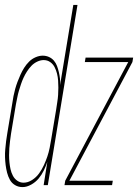

<svg xmlns="http://www.w3.org/2000/svg" viewBox="-35 -755 563 783"><path d="M57 8Q40 8 26.5 0Q13 -8 5.5 -21.5Q-2 -35 -6 -50.5Q-10 -66 -12 -82Q-14 -98 -14.5 -114Q-15 -130 -13.5 -146.5Q-12 -163 -10 -180Q-8 -197 -5 -213L15 -333Q17 -348 20 -363Q23 -378 27 -392.5Q31 -407 36.5 -421.5Q42 -436 48.5 -450.5Q55 -465 63.5 -478.5Q72 -492 83.5 -503.5Q95 -515 110 -521.5Q125 -528 139 -528Q153 -528 165 -522.5Q177 -517 185 -507.5Q193 -498 197.5 -486Q202 -474 205 -461Q208 -448 209.5 -435Q211 -422 210 -408L264 -735H281L160 0H143L158 -95Q152 -77 143.5 -59.5Q135 -42 122.5 -27Q110 -12 92 -2Q74 8 57 8ZM61 -10Q79 -10 96 -21Q113 -32 124.5 -48Q136 -64 144 -81.5Q152 -99 158 -116.5Q164 -134 167.5 -152Q171 -170 174 -188L194 -308Q196 -323 198.5 -338Q201 -353 202 -368Q203 -383 203 -397.5Q203 -412 202 -426.5Q201 -441 197.5 -455Q194 -469 187.5 -481.5Q181 -494 169.5 -502Q158 -510 143 -510Q130 -510 116.5 -503.5Q103 -497 93 -486.5Q83 -476 75 -463.5Q67 -451 61 -438Q55 -425 50.5 -411.5Q46 -398 42 -384.5Q38 -371 35.5 -357.5Q33 -344 30 -330L10 -210Q8 -195 6 -180.5Q4 -166 3 -151Q2 -136 2 -121.5Q2 -107 3.5 -92.5Q5 -78 8 -64.5Q11 -51 17.5 -38.5Q24 -26 35.5 -18Q47 -10 61 -10ZM228 0 231 -18 488 -502H311L314 -520H508L505 -502L248 -18H425L422 0Z"/></svg>

Font: Iosevka Thin Oblique
Style: Regular
Weight: 100
Italic angle: -9°
Monospace: yes
Designer: Belleve Invis
Foundry: Belleve Invis
Version: Version 32.5.0; ttfautohint (v1.8.4)